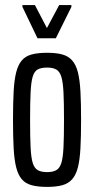

<svg xmlns="http://www.w3.org/2000/svg" viewBox="-20 -725 369 753"><path d="M165 8Q129 8 104.5 1.5Q80 -5 65.5 -22Q51 -39 43.5 -68.5Q36 -98 33.5 -144Q31 -190 31 -255Q31 -320 33.5 -366Q36 -412 43.5 -441.5Q51 -471 65.5 -488Q80 -505 104.5 -511.5Q129 -518 165 -518Q200 -518 224 -511.5Q248 -505 263 -488Q278 -471 285.5 -441.5Q293 -412 295.5 -366Q298 -320 298 -255Q298 -190 295.5 -144Q293 -98 285.5 -68.5Q278 -39 263 -22Q248 -5 224 1.5Q200 8 165 8ZM165 -50Q187 -50 200.5 -57.5Q214 -65 220.5 -85.5Q227 -106 229 -147Q231 -188 231 -255Q231 -322 229 -362.5Q227 -403 220.5 -424Q214 -445 200.5 -452.5Q187 -460 165 -460Q142 -460 128.5 -453Q115 -446 108.5 -425Q102 -404 100 -363Q98 -322 98 -255Q98 -188 100 -147Q102 -106 108.5 -85.5Q115 -65 128.5 -57.5Q142 -50 165 -50ZM127 -575 68 -698V-705H117L164 -615L212 -705H260V-698L199 -575Z"/></svg>

Font: Saira UltraCondensed Medium
Style: Regular
Weight: 500
Width: 1
Designer: Hector Gatti with collaboration of the Omnibus-Type team
Foundry: Omnibus-Type
Version: Version 1.101